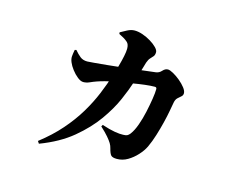

<svg xmlns="http://www.w3.org/2000/svg" viewBox="-93 -742 1186 946"><g transform="rotate(15 500.0 -268.5)"><path d="M165 50Q227 2 272 -49.5Q317 -101 348.5 -153.5Q380 -206 401.5 -258Q423 -310 438 -358Q446 -383 454 -411Q462 -439 467 -463.5Q472 -488 472 -502Q472 -525 461 -535Q451 -544 439.5 -550.5Q428 -557 416 -563L415 -571Q429 -579 448 -589Q467 -599 485 -599Q504 -599 526 -591.5Q548 -584 568.5 -571.5Q589 -559 601.5 -546Q614 -533 614 -523Q614 -509 608 -501.5Q602 -494 594 -486Q586 -478 580 -461Q577 -451 572.5 -435.5Q568 -420 561.5 -399Q555 -378 546 -350Q534 -312 510 -257Q486 -202 444 -143Q402 -84 336.5 -29.5Q271 25 173 62ZM563 35Q540 35 532.5 26Q525 17 519 -7Q516 -20 509 -31.5Q502 -43 488 -59.5Q474 -76 448 -100L453 -109Q492 -96 519 -91.5Q546 -87 562 -88Q576 -88 583 -91.5Q590 -95 597 -104Q612 -124 624 -157.5Q636 -191 644 -228Q652 -265 657 -297Q662 -329 662 -347Q662 -357 653 -357Q632 -357 602.5 -353.5Q573 -350 541.5 -344.5Q510 -339 482 -335Q469 -332 448.5 -328.5Q428 -325 407 -319.5Q386 -314 369 -308Q352 -302 336.5 -295Q321 -288 305 -288Q292 -288 275.5 -301Q259 -314 245 -332.5Q231 -351 225 -366Q218 -382 219 -396Q220 -410 224 -430L232 -432Q247 -414 261.5 -402.5Q276 -391 298 -391Q306 -391 332.5 -393.5Q359 -396 397 -399.5Q435 -403 478 -408Q521 -413 562.5 -418Q604 -423 638 -427Q655 -429 667 -442.5Q679 -456 693 -456Q703 -456 721 -446Q739 -436 757 -421Q775 -406 787 -390.5Q799 -375 799 -363Q799 -352 791 -345.5Q783 -339 774 -330.5Q765 -322 762 -306Q759 -290 754 -262Q749 -234 740.5 -199.5Q732 -165 721 -129.5Q710 -94 696 -64Q685 -41 664 -18Q643 5 617.5 20Q592 35 563 35Z"/></g></svg>

Font: Noto Serif JP ExtraLight ExtraBold
Style: Regular
Weight: 800
Version: Version 2.003-H1;hotconv 1.1.1;makeotfexe 2.6.0